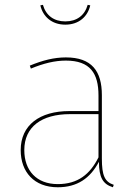

<svg xmlns="http://www.w3.org/2000/svg" viewBox="-20 -766 564 795"><path d="M250.4 -663.9C307.6 -663.9 343.6 -698.4 353.7 -743.9L343.1 -746C330.6 -702 298 -677.4 250.4 -677.4C202.8 -677.4 170.3 -702 157.7 -746L147.1 -743.9C157.3 -698.4 193.3 -663.9 250.4 -663.9ZM401.8 -110V-372C401.8 -471.4 360.1 -528.3 252.7 -528.3C204.1 -528.3 157.1 -516.4 103.4 -494.3L107.8 -482C160.7 -503.7 206.7 -515.1 252.7 -515.1C353.6 -515.1 387.8 -462.1 387.8 -370.7V-306.1H267.3C144.3 -306.1 65.7 -248.1 65.7 -144.6C65.7 -53.8 121.3 9.4 219.1 9.4C299.7 9.4 353.3 -27.5 389.6 -96.2C390.1 -30.9 405.8 -3.7 447.4 9.4L451 -0.7C413.6 -13.3 401.8 -39.1 401.8 -110ZM219.1 -3.7C131.3 -3.7 80.6 -60 80.6 -144.6C80.6 -241 152.6 -293.4 269.8 -293.4H387.8V-114.5C352.8 -44.3 302.3 -3.7 219.1 -3.7Z"/></svg>

Font: Fira Sans Hair
Style: Regular
Weight: 100
Designer: bBox Type GmbH & Carrois Corporate GbR & Edenspiekermann AG
Foundry: bBox Type GmbH & Carrois Corporate GbR & Edenspiekermann AG
Version: Version 4.300;PS 004.300;hotconv 1.0.88;makeotf.lib2.5.64775